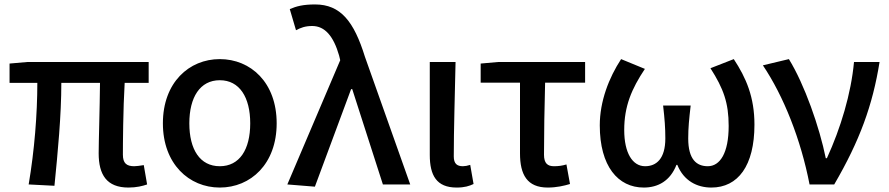

<svg xmlns="http://www.w3.org/2000/svg" viewBox="-20 -830 3999 864"><path d="M558 14C594 14 622 7 642 0L627 -87C608 -84 594 -82 584 -82C550 -82 533 -95 533 -134C533 -178 534 -341 541 -457H649V-551H103L23 -544V-457H148C148 -317 135 -153 109 0L225 6C240 -144 256 -310 256 -457H430C429 -345 424 -190 424 -140C424 -44 460 14 558 14Z M969 14C1108 14 1225 -92 1225 -275C1225 -459 1108 -564 969 -564C831 -564 713 -459 713 -275C713 -92 831 14 969 14ZM969 -82C880 -82 832 -157 832 -275C832 -392 880 -469 969 -469C1058 -469 1106 -392 1106 -275C1106 -157 1058 -82 969 -82Z M1397 10 1560 -429H1565L1703 0H1826L1622 -575C1573 -733 1513 -810 1398 -810C1344 -810 1314 -802 1284 -789L1312 -694C1333 -705 1353 -713 1385 -713C1442 -713 1481 -667 1506 -580L1511 -559L1273 0Z M2035 14C2071 14 2092 7 2111 -2L2096 -88C2084 -84 2072 -82 2063 -82C2037 -82 2022 -93 2022 -126C2022 -246 2027 -408 2030 -551H1914V-133C1914 -41 1944 14 2035 14Z M2445 14C2484 14 2519 6 2545 -2L2529 -90C2509 -84 2492 -82 2473 -82C2444 -82 2428 -95 2428 -134C2428 -230 2430 -343 2433 -458H2613V-551H2222L2143 -544V-458H2320V-140C2320 -44 2352 14 2445 14Z M2877 14C2941 14 2996 -16 3024 -88H3028C3057 -16 3117 14 3181 14C3301 14 3375 -84 3375 -269C3375 -393 3338 -479 3282 -564L3177 -523C3236 -431 3259 -367 3259 -263C3259 -141 3220 -82 3165 -82C3115 -82 3077 -112 3077 -207C3077 -255 3081 -294 3088 -355H2964C2971 -294 2974 -255 2974 -207C2974 -116 2934 -82 2883 -82C2826 -82 2789 -142 2789 -245C2789 -352 2822 -430 2882 -520L2775 -564C2720 -480 2679 -374 2679 -266C2679 -82 2761 14 2877 14Z M3623 0H3734C3849 -197 3907 -357 3938 -551H3823C3810 -409 3763 -253 3701 -118H3696C3668 -257 3600 -451 3530 -564L3413 -536C3506 -398 3584 -202 3623 0Z"/></svg>

Font: Noto Sans JP Medium
Style: Regular
Weight: 500
Designer: Ryoko NISHIZUKA 西塚涼子 (kana, bopomofo & ideographs); Paul D. Hunt (Latin, Greek & Cyrillic); Sandoll Communications 산돌커뮤니
Foundry: Adobe
Version: Version 2.004;hotconv 1.0.118;makeotfexe 2.5.65603